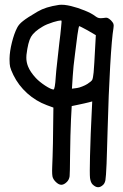

<svg xmlns="http://www.w3.org/2000/svg" viewBox="-20 -744 516 804"><path d="M346.2 -392.6Q362.8 -403.3 366.2 -409.7Q369.6 -416.5 372.1 -440.9Q373 -454.6 375 -482.4Q377 -510.3 377.9 -535.2Q378.9 -555.7 381.3 -596.7Q370.1 -603.5 347.2 -616.7Q333 -624.5 322.3 -629.9Q312 -635.3 311 -634.3Q309.6 -632.8 304.2 -597.7Q299.3 -562.5 294.4 -520.5Q291 -493.2 288.1 -467.8Q285.6 -441.9 284.7 -426.8Q283.7 -408.7 281.2 -372.6Q288.6 -373.5 302.7 -375.5Q311 -376.5 324.2 -381.8Q336.9 -386.7 346.2 -392.6ZM213.4 -421.4Q214.8 -443.4 219.7 -485.4Q224.1 -527.3 228.5 -564.9Q233.4 -602.5 235.8 -629.9Q238.8 -657.2 237.3 -657.7Q236.3 -658.2 233.9 -658.2Q226.1 -658.2 203.1 -651.4Q173.8 -642.1 158.7 -632.8Q122.6 -611.8 109.9 -589.8Q97.2 -567.9 90.8 -514.2Q90.3 -508.3 90.3 -502.4Q90.3 -483.9 97.2 -466.3Q106.4 -442.9 129.9 -417.5Q145 -401.4 169.4 -385.3Q193.8 -369.6 204.1 -369.1Q207 -369.1 209.5 -382.8Q211.9 -396.5 213.4 -421.4ZM356.9 -90.3Q357.9 -134.3 359.9 -183.6Q361.8 -233.4 363.3 -258.3Q364.3 -278.8 366.2 -319.3Q361.3 -317.9 351.6 -315.4Q345.7 -313.5 333 -311Q320.3 -308.1 308.6 -305.7Q299.3 -303.7 280.3 -299.8Q279.3 -281.2 277.3 -243.7Q275.9 -220.2 274.9 -175.3Q273.9 -130.9 273.4 -90.8Q272.9 -20 271.5 -5.9Q269.5 8.3 260.3 17.6Q248 29.8 236.8 29.8Q225.6 29.8 212.9 17.1Q202.1 6.3 199.7 -5.4Q198.2 -13.2 198.2 -29.3Q198.2 -37.1 198.7 -47.4Q199.2 -63.5 200.2 -87.4Q201.2 -110.8 201.7 -144.5Q202.1 -194.3 203.6 -293.5Q203.6 -293.5 175.8 -303.7Q130.9 -320.3 93.8 -353.5Q57.1 -386.7 36.1 -429.7Q25.4 -451.7 22.5 -463.9Q20 -474.6 20 -493.2Q20 -493.2 20 -499.5Q20.5 -528.3 29.8 -565.9Q39.1 -603.5 51.8 -627.9Q59.1 -642.6 76.2 -655.8Q92.8 -669.4 137.2 -695.3Q154.8 -705.6 176.3 -712.4Q198.2 -719.2 227.5 -723.6Q231.9 -724.1 236.8 -724.1Q242.7 -724.1 249.5 -723.6Q262.2 -722.2 276.9 -718.8Q305.2 -711.9 334 -700.2Q363.3 -688.5 378.9 -676.3Q387.2 -669.9 394 -668.5Q400.4 -667 412.1 -668.5Q424.3 -670.9 430.2 -668.9Q436 -667 444.8 -658.7Q453.1 -649.9 455.1 -644Q456.1 -641.1 456.1 -636.7Q456.1 -632.3 455.1 -626Q448.2 -585.9 441.4 -468.3Q434.6 -350.6 430.7 -202.6Q429.2 -153.3 428.2 -118.2Q427.2 -83 426.3 -58.6Q423.8 -1.5 421.4 10.7Q418.9 22.9 412.6 29.3Q401.9 40 391.1 40Q390.6 40 390.1 40Q378.9 39.6 366.7 27.3Q359.4 19 356.9 1Q356 -7.8 356 -30.8Q356 -53.2 356.9 -90.3Z"/></svg>

Font: Casuwalt
Style: Regular
Weight: 400
Designer: Walter E Stewart
Version: 0.1